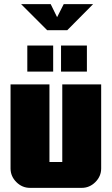

<svg xmlns="http://www.w3.org/2000/svg" viewBox="-20 -908 540 928"><path d="M237 -562H112V-688H237ZM400 -562H275V-688H400ZM469 -94Q469 -56 441 -28Q413 0 375 0H125Q87 0 59 -28Q31 -56 31 -94V-500H219V-125H281V-500H469ZM82 -888H225L256 -825L288 -888H430L305 -762H208Z"/></svg>

Font: CostaRica
Style: Normal
Weight: 900
Version: Version 1.3